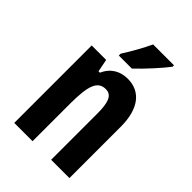

<svg xmlns="http://www.w3.org/2000/svg" viewBox="-225 -862 957 957"><g transform="rotate(45 254.0 -383.0)"><path d="M420 -756V-766H273C252 -722 225 -672 191 -619V-606H283C329 -649 393 -720 420 -756ZM305 -556C255 -556 209 -534 185 -479H175L162 -546H60V0H189V-264C189 -394 208 -442 264 -442C307 -442 320 -402 320 -325V0H449V-362C449 -488 395 -556 305 -556Z"/></g></svg>

Font: Noto Sans Gurmukhi ExtraCondensed
Style: Bold
Weight: 700
Width: 2
Designer: Jelle Bosma - Monotype Design Team
Foundry: Monotype Imaging Inc.
Version: Version 2.004